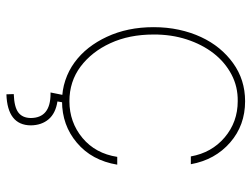

<svg xmlns="http://www.w3.org/2000/svg" viewBox="-112 -482 777 593"><g transform="rotate(90 276.5 -185.5)"><path d="M63.9 0ZM292.6 11.4Q258.2 11.4 228 1.2Q197.8 -8.9 172.8 -27.2Q147.7 -45.5 127.8 -70.8Q108 -96.2 93.8 -126.8Q63.9 -190.7 63.9 -271.3Q63.9 -312.9 71.9 -349.8Q79.9 -386.7 94.5 -418Q109 -449.2 129.4 -474.1Q149.9 -498.9 174.7 -516.7Q226.2 -554 292.6 -554Q367.2 -554 420.1 -507.8Q473.7 -461.3 487.2 -386.4H463.1Q451.7 -450.6 404.5 -490.8Q356.9 -531.2 292.6 -531.2Q247.9 -532 209.9 -511.9Q171.9 -491.8 144.5 -456.5Q117.2 -421.2 101.7 -373.6Q86.3 -326 86.6 -271.3Q86.6 -196 113.3 -138.1Q139.6 -80.6 185.7 -45.8Q231.9 -11.4 292.6 -11.4Q357.6 -11.4 406.2 -51.8Q454.2 -92 464.5 -159.1H488.6Q475.5 -80.3 420.8 -34.4Q366.8 11.4 292.6 11.4ZM271.3 183.2 270.6 160.5Q310.4 159.1 327.2 146.5Q344.1 133.9 344.5 108Q344.1 46.9 269.5 46.9H265.6L275.6 -2.8H298.3L293.3 25.6Q329.9 31.2 348.4 52.9Q366.8 74.6 367.2 108Q366.5 180 271.3 183.2Z"/></g></svg>

Font: Linik Sans Thin
Style: Regular
Weight: 100
Designer: Fonts by Rasmus Andersson / Changes by Cristiano Sobral with parts from Marc Monis
Foundry: rsms
Version: Version 3.020; ttfautohint (v1.6)